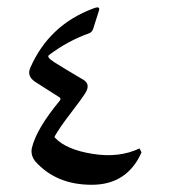

<svg xmlns="http://www.w3.org/2000/svg" viewBox="-20 -494 466 524"><path d="M249.5 -463.4Q243.7 -444.8 233.9 -414.1Q230 -405.8 223.6 -403.3Q165.5 -382.8 113.8 -343.8Q106 -338.4 127.7 -324.5Q149.4 -310.5 209 -275.4Q226.6 -263.7 213.9 -241.7Q202.6 -223.6 173.1 -185.3Q143.6 -147 129.9 -123Q127.9 -119.6 130.4 -117.7Q161.1 -85.4 233.2 -74Q305.2 -62.5 360.8 -88.9L366.2 -78.1Q327.1 10.3 230.2 10.3Q133.3 10.3 76.2 -53.7Q63 -70.8 66.9 -89.8Q79.1 -142.1 143.1 -219.2Q147.5 -224.6 142.1 -228.5L76.2 -270.5Q52.7 -286.1 62.5 -308.6Q113.8 -426.3 235.4 -471.2Q255.4 -479 249.5 -463.4Z"/></svg>

Font: Amiri Typewriter
Style: Regular
Weight: 400
Monospace: yes
Designer: Khaled Hosny
Version: Version 1.1